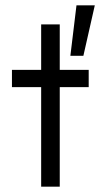

<svg xmlns="http://www.w3.org/2000/svg" viewBox="-20 -703 379 723"><path d="M135 0V-375H25V-440H135V-611H205V-440H314V-375H205V0ZM245 -493 268 -683H337L294 -493Z"/></svg>

Font: Teachers
Style: Regular
Weight: 400
Designer: Alfredo Marco Pradil, Chank Diesel
Version: Version 1.001